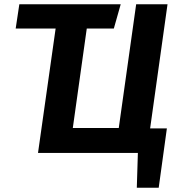

<svg xmlns="http://www.w3.org/2000/svg" viewBox="-20 -712 830 894"><path d="M679 -114H757L719 162H617L622 0H157L239 -579H53L70 -692H542L510 -579H384L319 -116H533L614 -692H760Z"/></svg>

Font: Fira Sans SemiBold
Style: Italic
Weight: 600
Italic angle: -8°
Designer: bBox Type GmbH & Carrois Corporate GbR & Edenspiekermann AG
Foundry: bBox Type GmbH & Carrois Corporate GbR & Edenspiekermann AG
Version: Version 4.301